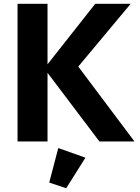

<svg xmlns="http://www.w3.org/2000/svg" viewBox="-20 -750 740 1018"><path d="M395 -397 693 0H507L232 -364V0H73V-730H232V-409L485 -730H673ZM331 248 241 218 289 35 433 86Z"/></svg>

Font: Freely
Style: Bold
Weight: 700
Designer: Kris Sowersby
Foundry: Klim Type Foundry
Version: Version 1.006;hotconv 1.0.113;makeotfexe 2.5.65598;200799169